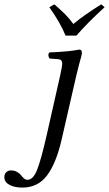

<svg xmlns="http://www.w3.org/2000/svg" viewBox="-98 -663 499 879"><path d="M252 -319.8 184.1 -23.9Q159.2 84.5 117.4 140.1Q75.7 195.8 3.9 195.8Q-31.2 195.8 -54.7 183.3Q-78.1 170.9 -78.1 147.9Q-78.1 133.3 -69.1 125.2Q-60.1 117.2 -48.8 117.2Q-32.2 117.2 -20 124Q-7.8 130.9 -2.2 138.7Q3.4 146.5 11.2 153.3Q19 160.2 27.8 160.2Q53.2 160.2 71 116.7Q88.9 73.2 115.2 -42L178.2 -320.8Q187 -362.3 187 -371.1Q187 -390.6 168.9 -392.1L128.9 -395Q118.2 -411.6 127.9 -422.9Q221.2 -426.8 265.1 -436Q276.9 -436 276.9 -420.9Q276.9 -415 273.9 -404.1Q271 -393.1 264.4 -369.4Q257.8 -345.7 252 -319.8ZM252 -500H202.1Q178.7 -558.1 127.9 -629.9L150.9 -643.1Q181.2 -616.7 200.7 -597.2Q220.2 -577.6 237.8 -553.2Q283.7 -591.8 365.2 -643.1L380.9 -629.9Q299.8 -556.2 252 -500Z"/></svg>

Font: Common Serif
Style: Italic
Weight: 400
Italic angle: -12°
Designer: Philipp H. Poll, Khaled Hosny
Foundry: Stefan Peev, Context Ltd.
Version: Version 1.026